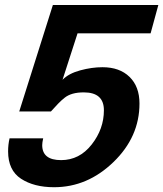

<svg xmlns="http://www.w3.org/2000/svg" viewBox="-20 -742 659 775"><path d="M619.1 -721.7H193.4L57.6 -292H185.5L214.8 -323.7C224 -333.2 232.9 -341.3 241.7 -348.1C250.5 -355 261.2 -360.2 273.9 -363.8C286.6 -367.4 301.4 -369.1 318.4 -369.1C372.4 -369.1 399.4 -345.1 399.4 -296.9C399.4 -246.7 383 -200.7 350.1 -158.7C317.2 -116.7 276 -95.7 226.6 -95.7C175.8 -95.7 150.4 -115.9 150.4 -156.2C150.4 -162.8 151.7 -171.9 154.3 -183.6H18.6C14.6 -166.7 12.7 -149.1 12.7 -130.9C12.7 -80.1 30.1 -43.3 64.9 -20.5C99.8 2.3 144.2 13.7 198.2 13.7C288.1 13.7 368 -20.2 438 -87.9C508 -155.6 543 -234.4 543 -324.2C543 -369.8 529.6 -405.6 502.9 -431.6C476.2 -457.7 439.8 -470.7 393.6 -470.7C364.9 -470.7 335 -466.5 303.7 -458C272.5 -449.5 248.7 -436.8 232.4 -419.9L293 -607.4H587.9Z"/></svg>

Font: FreeUniversal
Style: BoldItalic
Weight: 700
Italic angle: -11°
Version: Version 1.001